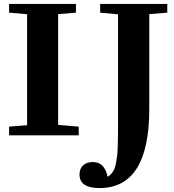

<svg xmlns="http://www.w3.org/2000/svg" viewBox="-20 -683 876 969"><path d="M25.9 0V-43.9L116.7 -51.3V-611.3L25.9 -619.1V-663.1H363.3V-619.1L273.4 -611.8V-52.7L377.4 -43.9V0ZM482.4 266.1Q381.3 266.1 381.3 197.8Q381.3 167.5 399.9 151.1Q418.5 134.8 448.2 134.8Q508.3 134.8 522.9 209Q533.7 203.6 541.7 194.1Q549.8 184.6 555.4 173.3Q561 162.1 564.9 142.6Q568.8 123 571 105.7Q573.2 88.4 574.2 57.9Q575.2 27.3 575.4 2.9Q575.7 -21.5 575.7 -63.5V-610.8L485.4 -619.1V-663.1H824.2V-619.1L733.4 -611.8V-133.3Q733.4 266.1 482.4 266.1Z"/></svg>

Font: Elstob 6pt
Style: Bold
Weight: 700
Designer: Peter S. Baker
Version: Version 1.015